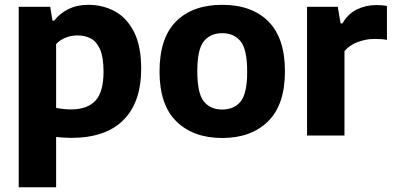

<svg xmlns="http://www.w3.org/2000/svg" viewBox="-20 -576 1670 816"><path d="M59.5 220V-547H193.5L203 -488.5H210.5Q234 -519 270.8 -537.2Q307.5 -555.5 356 -555.5Q416.5 -555.5 467.5 -528.2Q518.5 -501 549.2 -441Q580 -381 580 -284Q580 -141 504.2 -65.5Q428.5 10 282 10Q265.5 10 249.2 8.8Q233 7.5 218.5 6V220ZM282 -111Q351 -111 385.5 -148Q420 -185 420 -271.5Q420 -331.5 405.8 -365Q391.5 -398.5 366.8 -412Q342 -425.5 309 -425.5Q284.5 -425.5 260.2 -416.5Q236 -407.5 218.5 -388.5V-117.5Q232 -114.5 249 -112.8Q266 -111 282 -111Z M924.5 10.5Q802 10.5 730 -59.8Q658 -130 658 -272Q658 -415 728.5 -485.2Q799 -555.5 924.5 -555.5Q1050 -555.5 1120.5 -485Q1191 -414.5 1191 -273Q1191 -130.5 1119 -60Q1047 10.5 924.5 10.5ZM924.5 -110.5Q975 -110.5 1002.8 -144.8Q1030.5 -179 1030.5 -271.5Q1030.5 -366 1002.5 -400.5Q974.5 -435 924.5 -435Q874.5 -435 846.5 -400.8Q818.5 -366.5 818.5 -273.5Q818.5 -179.5 846.2 -145Q874 -110.5 924.5 -110.5Z M1285 0V-547H1415.5L1427.5 -476.5H1435.5Q1458.5 -517 1496.5 -535.8Q1534.5 -554.5 1580 -554.5Q1592.5 -554.5 1604 -553.5Q1615.5 -552.5 1624.5 -550.5V-406.5Q1612 -409 1597.8 -409.8Q1583.5 -410.5 1570.5 -410.5Q1535.5 -410.5 1500 -397.2Q1464.5 -384 1444 -358.5V0Z"/></svg>

Font: Encode Sans
Style: Bold
Weight: 700
Designer: Multiple Designers
Foundry: Impallari Type
Version: Version 3.002; ttfautohint (v1.8.3) -l 8 -r 50 -G 200 -x 14 